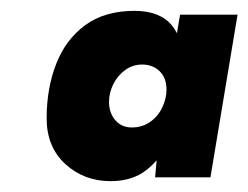

<svg xmlns="http://www.w3.org/2000/svg" viewBox="-20 -727 458 354"><path d="M184 -393Q135 -393 100.5 -424.5Q66 -456 66 -509Q66 -564 83.5 -609Q101 -654 137 -680.5Q173 -707 228 -707Q275 -707 297 -680Q319 -653 319 -604Q319 -572 312.5 -535.5Q306 -499 291 -466.5Q276 -434 250 -413.5Q224 -393 184 -393ZM223 -492Q242 -492 256.5 -502Q271 -512 279 -528.5Q287 -545 287 -562Q287 -583 274.5 -595.5Q262 -608 242 -608Q225 -608 211 -598Q197 -588 189 -572Q181 -556 181 -539Q181 -519 192.5 -505.5Q204 -492 223 -492ZM266 -400 271 -456 312 -700H418L368 -400Z"/></svg>

Font: Figtree ExtraBold
Style: Italic
Weight: 800
Italic angle: -9.5°
Foundry: Erik Kennedy
Version: Version 2.001;gftools[0.9.30]